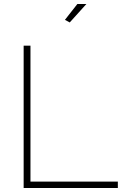

<svg xmlns="http://www.w3.org/2000/svg" viewBox="-20 -938 631 958"><path d="M411 -918 328 -826 304 -839 366 -918ZM568 0H98V-710H132V-32H568Z"/></svg>

Font: Raleway
Style: ExtraLight
Weight: 200
Designer: Matt McInerney, Pablo Impallari, Rodrigo Fuenzalida
Foundry: Matt McInerney, Pablo Impallari, Rodrigo Fuenzalida
Version: Version 2.001